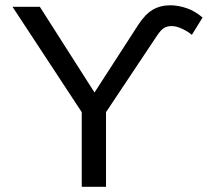

<svg xmlns="http://www.w3.org/2000/svg" viewBox="-20 -714 812 734"><path d="M631.3 -693.8Q660.6 -693.8 693.1 -682.9Q725.6 -671.9 754.4 -647L713.4 -580.6Q700.7 -592.3 677.7 -603.3Q654.8 -614.3 636.7 -614.3Q619.1 -614.3 607.2 -607.2Q595.2 -600.1 579.6 -576.7L385.3 -285.2V0H292.5V-285.2L27.8 -688H132.3L341.3 -360.4L507.3 -617.2Q534.2 -659.2 563.5 -676.5Q592.8 -693.8 631.3 -693.8Z"/></svg>

Font: Arial
Style: Regular
Weight: 400
Designer: Steve Matteson
Foundry: Ascender Corporation
Version: Version 2.00.3